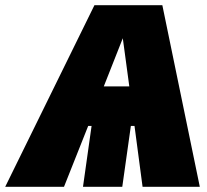

<svg xmlns="http://www.w3.org/2000/svg" viewBox="-90 -718 795 738"><path d="M458 0 427 -234H413L380 0H229L262 -234H249L156 0H-70L273 -698H534L678 0ZM309 -386H407L382 -571Z"/></svg>

Font: Fira Sans Ultra
Style: Italic
Weight: 950
Italic angle: -8°
Designer: Carrois Corporate & Edenspiekermann AG
Foundry: Carrois Corporate GbR & Edenspiekermann AG
Version: Version 4.203;PS 004.203;hotconv 1.0.88;makeotf.lib2.5.64775